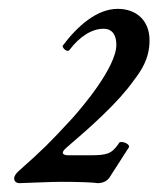

<svg xmlns="http://www.w3.org/2000/svg" viewBox="-20 -665 358 434"><path d="M24 -251C58 -252 94 -254 119 -254C151 -254 190 -253 200 -251C212 -251 221 -255 227 -263L272 -333C272 -339 262 -344 254 -344C251 -344 249 -343 248 -340C232 -317 222 -314 182 -314H134C127 -314 122 -316 122 -320C122 -322 124 -326 130 -331C186 -379 247 -433 283 -484C298 -504 318 -531 318 -574C318 -618 289 -645 246 -645C199 -645 155 -606 122 -562C119 -559 131 -545 137 -552C161 -584 189 -600 214 -600C235 -600 243 -584 243 -564C243 -512 162 -418 141 -395C93 -343 77 -327 24 -280C16 -273 12 -267 12 -262C12 -255 17 -251 24 -251Z"/></svg>

Font: Junicode Two Beta SemiCondensed Medium
Style: Italic
Weight: 500
Width: 4
Italic angle: -10°
Version: Version 1.063